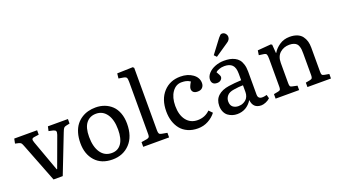

<svg xmlns="http://www.w3.org/2000/svg" viewBox="-66 -1320 3293 1876"><g transform="rotate(-20 1581.0 -381.5)"><path d="M246.1 0 90.8 -398.9Q80.1 -427.7 73.2 -436.5Q66.4 -445.3 46.9 -450.2L12.2 -458L22 -506.8H259.8V-460.9L211.9 -454.1Q191.4 -451.2 187.3 -440.7Q183.1 -430.2 192.9 -403.8L309.1 -83H314L429.2 -397Q438 -422.9 432.9 -434.3Q427.7 -445.8 405.8 -451.2L361.8 -460.9L372.1 -506.8H580.1V-460L543 -452.1Q524.9 -448.7 516.8 -438.7Q508.8 -428.7 497.1 -397.9L341.8 0Z M856.9 14.2Q741.7 14.2 677.7 -57.1Q613.8 -128.4 613.8 -242.2Q613.8 -300.8 627.9 -348.1Q642.1 -395.5 666.3 -427.2Q690.4 -459 723.6 -480.5Q756.8 -502 793.7 -511.5Q830.6 -521 871.1 -521Q920.9 -521 963.6 -504.9Q1006.3 -488.8 1038.8 -457.8Q1071.3 -426.8 1089.6 -377.7Q1107.9 -328.6 1107.9 -267.1Q1107.9 -134.3 1037.8 -60.1Q967.8 14.2 856.9 14.2ZM871.1 -47.9Q935.5 -47.9 970.7 -97.9Q1005.9 -147.9 1005.9 -243.2Q1005.9 -346.2 964.8 -404.1Q923.8 -461.9 855 -461.9Q790 -461.9 752.4 -415Q714.8 -368.2 714.8 -272Q714.8 -168.5 755.9 -108.2Q796.9 -47.9 871.1 -47.9Z M1178.7 0V-48.8L1235.8 -58.1Q1245.1 -59.6 1251 -62.7Q1256.8 -65.9 1260 -69.3Q1263.2 -72.8 1264.6 -79.8Q1266.1 -86.9 1266.4 -92.3Q1266.6 -97.7 1266.6 -108.9V-643.1Q1266.6 -676.8 1259.5 -687.7Q1252.4 -698.7 1223.6 -703.1L1179.7 -710L1185.5 -761.2L1348.6 -766.1L1359.9 -754.9V-105Q1359.9 -82 1365.7 -71.8Q1371.6 -61.5 1391.6 -58.1L1447.8 -47.9V0Z M1744.6 14.2Q1687 14.2 1641.4 -6.1Q1595.7 -26.4 1566.9 -62Q1538.1 -97.7 1523.2 -144.5Q1508.3 -191.4 1508.3 -247.1Q1508.3 -373 1576.2 -447Q1644 -521 1752.4 -521Q1828.6 -521 1880.1 -483.9Q1931.6 -446.8 1931.6 -390.1Q1931.6 -362.3 1914.8 -343.8Q1897.9 -325.2 1865.2 -325.2Q1835 -325.2 1820.8 -338.6Q1806.6 -352.1 1806.6 -373Q1806.6 -394.5 1834.5 -440.9Q1811.5 -455.6 1791.3 -460.2Q1771 -464.8 1744.6 -464.8Q1685.5 -464.8 1647.5 -410.4Q1609.4 -356 1609.4 -268.1Q1609.4 -172.4 1652.6 -117.7Q1695.8 -63 1769.5 -63Q1846.2 -63 1898.4 -115.2L1932.6 -80.1Q1902.3 -39.6 1853 -12.7Q1803.7 14.2 1744.6 14.2Z M2156.2 -580.1 2132.3 -605 2240.2 -748Q2253.4 -764.2 2261.2 -770.5Q2269 -776.9 2279.3 -776.9Q2300.3 -776.9 2314 -761.2Q2327.6 -745.6 2327.6 -726.1Q2327.6 -694.3 2292.5 -672.9ZM2153.3 14.2Q2127.9 14.2 2104.2 6.8Q2080.6 -0.5 2059.6 -15.6Q2038.6 -30.8 2025.9 -58.1Q2013.2 -85.4 2013.2 -121.1Q2013.2 -185.1 2054 -223.1Q2094.7 -261.2 2168.5 -272Q2227.5 -280.8 2300.3 -284.2V-352.1Q2300.3 -416.5 2272.9 -443.4Q2245.6 -470.2 2192.4 -470.2Q2162.1 -470.2 2137 -460.9Q2111.8 -451.7 2100.6 -439.9Q2101.6 -438 2106.7 -429.2Q2111.8 -420.4 2114 -416.3Q2116.2 -412.1 2119.9 -405Q2123.5 -397.9 2125 -392.8Q2126.5 -387.7 2126.5 -383.8Q2126.5 -365.7 2111.3 -352.3Q2096.2 -338.9 2072.3 -338.9Q2042.5 -338.9 2029.1 -353.5Q2015.6 -368.2 2015.6 -391.1Q2015.6 -426.3 2042.5 -456.3Q2069.3 -486.3 2113.5 -503.7Q2157.7 -521 2206.5 -521Q2239.3 -521 2265.9 -516.1Q2292.5 -511.2 2316.9 -498.8Q2341.3 -486.3 2357.7 -466.6Q2374 -446.8 2383.8 -414.8Q2393.6 -382.8 2393.6 -340.8V-100.1Q2393.6 -37.6 2485.4 -64L2495.6 -25.9Q2476.6 -7.3 2450 3.4Q2423.3 14.2 2403.3 14.2Q2317.4 14.2 2308.6 -75.2Q2252 14.2 2153.3 14.2ZM2191.4 -55.2Q2204.6 -55.2 2218.3 -58.1Q2231.9 -61 2246.8 -68.8Q2261.7 -76.7 2273.4 -88.1Q2285.2 -99.6 2292.7 -118.7Q2300.3 -137.7 2300.3 -161.1V-231.9Q2257.3 -231.9 2203.6 -223.1Q2154.3 -216.3 2132.3 -190.7Q2110.4 -165 2110.4 -131.8Q2110.4 -92.3 2133.3 -73.7Q2156.2 -55.2 2191.4 -55.2Z M2555.2 0V-46.9L2603 -56.2Q2612.3 -58.1 2617.9 -61.5Q2623.5 -64.9 2625.7 -72Q2627.9 -79.1 2628.4 -85Q2628.9 -90.8 2628.9 -104V-386.2Q2628.9 -421.4 2623.3 -433.1Q2617.7 -444.8 2595.2 -448.2L2545.9 -455.1L2553.2 -502.9L2691.9 -514.2L2704.1 -506.8L2710.9 -418H2713.9Q2737.8 -459.5 2783.4 -490.2Q2829.1 -521 2889.2 -521Q2934.1 -521 2966.8 -507.6Q2999.5 -494.1 3017.8 -469.7Q3036.1 -445.3 3044.7 -415.8Q3053.2 -386.2 3053.2 -350.1V-96.2Q3053.2 -74.7 3058.6 -66.7Q3064 -58.6 3084 -55.2L3130.9 -46.9V0H2886.2V-45.9L2930.2 -54.2Q2948.7 -57.6 2954.3 -66.2Q2960 -74.7 2960 -96.2V-320.8Q2960 -345.2 2958.5 -361.8Q2957 -378.4 2951.2 -396.2Q2945.3 -414.1 2934.8 -424.8Q2924.3 -435.5 2905.5 -442.4Q2886.7 -449.2 2859.9 -449.2Q2802.7 -449.2 2762.5 -414.3Q2722.2 -379.4 2722.2 -310.1V-100.1Q2722.2 -77.6 2726.8 -68.8Q2731.4 -60.1 2747.1 -57.1L2799.8 -45.9V0Z"/></g></svg>

Font: Literata Book
Style: Regular
Weight: 400
Designer: Latin by Veronika Burian and Jose Scaglione. Greek by Irene Vlachou. Cyrillic by Vera Evstafieva
Foundry: TypeTogether
Version: Version 2.003;PS 002.003;hotconv 1.0.88;makeotf.lib2.5.64775